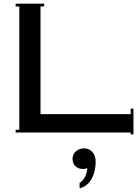

<svg xmlns="http://www.w3.org/2000/svg" viewBox="-20 -720 760 1043"><path d="M374 142.8Q374 118 392.4 102Q410.8 86 435.6 86Q464.4 86 482 105.6Q499.6 125.2 499.6 158.8Q499.6 193.2 489.6 224Q479.6 254.8 460 275.6Q440.4 296.4 412.4 302.8V273.2Q448.4 251.6 454.8 193.2Q445.2 198 432.4 198Q405.2 198 389.6 182.8Q374 167.6 374 142.8ZM65 0V-15H85V-685H65V-700H220V-685H200V-100H690V-130H705V10H690V0Z"/></svg>

Font: Copperplate CC
Style: Regular
Weight: 400
Designer: indestructible type*
Foundry: Cowboy Collective
Version: Version 1.000